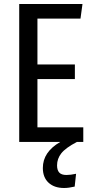

<svg xmlns="http://www.w3.org/2000/svg" viewBox="-20 -709 475 959"><path d="M396 -73V0H364Q307 30 286 57Q265 84 265 117Q265 141 276 153Q287 165 312 165Q332 165 360 159L353 223Q323 230 300 230Q251 230 222.5 203.5Q194 177 194 130Q194 50 281 0H76V-689H392L382 -616H167V-387H354V-314H167V-73Z"/></svg>

Font: Fira Sans Compressed
Style: Regular
Weight: 400
Width: 1
Designer: bBox Type GmbH & Carrois Corporate GbR & Edenspiekermann AG
Foundry: bBox Type GmbH & Carrois Corporate GbR & Edenspiekermann AG
Version: Version 4.301